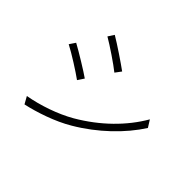

<svg xmlns="http://www.w3.org/2000/svg" viewBox="-154 -1024 1308 1308"><g transform="rotate(45 500.0 -370.0)"><path d="M296 -755 268 -712C322 -681 433 -606 476 -571L508 -614C469 -643 351 -723 296 -755ZM167 -37 196 15C292 -6 426 -50 526 -110C684 -203 820 -334 904 -466L872 -517C791 -377 663 -250 500 -155C403 -99 276 -56 167 -37ZM148 -531 119 -488C176 -459 287 -388 332 -355L362 -400C323 -428 202 -502 148 -531Z"/></g></svg>

Font: Noto Sans HK Light
Style: Regular
Weight: 300
Designer: Ryoko NISHIZUKA 西塚涼子 (kana, bopomofo & ideographs); Paul D. Hunt (Latin, Greek & Cyrillic); Sandoll Communications 산돌커뮤니
Foundry: Adobe
Version: Version 2.004;hotconv 1.0.118;makeotfexe 2.5.65603